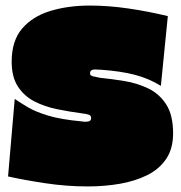

<svg xmlns="http://www.w3.org/2000/svg" viewBox="-20 -656 650 691"><path d="M559 -347Q515 -374 464.5 -387Q414 -400 344 -405Q337 -405 332 -405.5Q327 -406 322 -406Q304 -406 304 -392Q304 -384 314 -381.5Q324 -379 340 -376Q381 -372 427 -364.5Q473 -357 513 -338Q553 -319 578 -280.5Q603 -242 603 -176Q603 -121 578 -84Q553 -47 509.5 -25.5Q466 -4 411 5.5Q356 15 296 15Q220 15 143.5 3.5Q67 -8 9 -21L33 -300Q52 -287 79.5 -270.5Q107 -254 153 -240Q199 -226 275 -219Q279 -218 282.5 -218Q286 -218 290 -218Q308 -218 308 -231Q308 -240 300 -243Q292 -246 275 -248Q230 -254 185.5 -263Q141 -272 104 -291Q67 -310 44.5 -344.5Q22 -379 22 -434Q22 -509 59.5 -553Q97 -597 161 -616.5Q225 -636 303 -636Q370 -636 442 -625.5Q514 -615 584 -598Z"/></svg>

Font: Gasoek One
Style: Regular
Weight: 400
Designer: Jiashuo Zhang
Foundry: JAMO
Version: Version 1.000; ttfautohint (v1.8.4.7-5d5b);gftools[0.9.29]